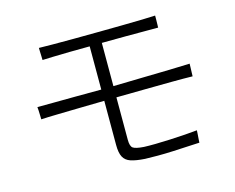

<svg xmlns="http://www.w3.org/2000/svg" viewBox="-97 -850 1194 974"><g transform="rotate(-15 500.0 -363.0)"><path d="M552 -19Q505 -22 478 -31Q451 -40 439.5 -62Q428 -84 428 -125V-357Q359 -356 295.5 -354.5Q232 -353 180 -352Q128 -351 95 -349Q95 -354 94.5 -368Q94 -382 93.5 -396Q93 -410 92 -414Q125 -414 177 -414.5Q229 -415 293.5 -415.5Q358 -416 428 -416V-643Q373 -643 322.5 -642Q272 -641 234.5 -640Q197 -639 179 -638Q179 -643 178.5 -656Q178 -669 177.5 -683Q177 -697 177 -702Q200 -701 247.5 -701Q295 -701 357 -701Q419 -701 486 -702Q553 -703 614 -703.5Q675 -704 721.5 -705.5Q768 -707 789 -708Q789 -704 789 -690.5Q789 -677 788.5 -663Q788 -649 788 -645Q770 -645 725 -645Q680 -645 619.5 -645Q559 -645 494 -644H492V-417Q570 -419 646 -420.5Q722 -422 786.5 -423.5Q851 -425 895 -427Q895 -423 894.5 -408.5Q894 -394 893.5 -379.5Q893 -365 893 -361Q849 -362 784.5 -361.5Q720 -361 644.5 -360Q569 -359 492 -358V-135Q492 -101 505.5 -91.5Q519 -82 562 -79Q586 -78 622.5 -78.5Q659 -79 700 -81Q741 -83 779 -85.5Q817 -88 843 -91Q843 -86 842 -72Q841 -58 840 -44.5Q839 -31 839 -27Q816 -26 779 -24Q742 -22 700 -20Q658 -18 618.5 -18Q579 -18 552 -19Z"/></g></svg>

Font: Zen Kaku Gothic Antique
Style: Regular
Weight: 400
Designer: Yoshimichi Ohira
Foundry: Positype
Version: Version 1.001